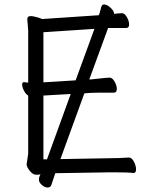

<svg xmlns="http://www.w3.org/2000/svg" viewBox="-20 -771 678 858"><path d="M250 -60 472 -64Q510 -64 555 -67H556Q569 -67 578.5 -48.5Q588 -30 588 -14Q588 2 577 2H576Q552 -1 489 -1H473L227 3L210 54Q206 67 193 67Q180 67 167 55.5Q154 44 154 33Q154 22 157 16L161 8Q152 10 142 10Q127 10 113 -7.5Q99 -25 99 -37L106 -84V-344Q95 -350 87 -366Q79 -382 79 -393Q79 -404 87 -404H89Q97 -402 106 -402V-634L102 -685Q102 -699 116 -699Q130 -699 149 -693Q168 -687 169 -686L422 -703Q428 -721 432 -738Q435 -751 444.5 -751Q454 -751 465 -744Q490 -725 490 -709Q514 -712 526 -712Q537 -712 547 -694.5Q557 -677 557 -661.5Q557 -646 544 -646H463L461 -640L379 -416H385Q408 -418 433.5 -421Q459 -424 470.5 -424Q482 -424 492 -406.5Q502 -389 502 -373Q502 -357 489 -357H426Q400 -357 386 -356L357 -354ZM402 -642 174 -627V-403L318 -412ZM190 -59 296 -351 174 -344V-59Z"/></svg>

Font: LXGW Bright GB
Style: Regular
Weight: 400
Designer: Christian Thalmann (Catharsis Fonts)
Foundry: LXGW / Christian Thalmann (Catharsis Fonts) / Fontworks Inc.
Version: Version 5.510